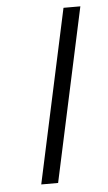

<svg xmlns="http://www.w3.org/2000/svg" viewBox="-50 -692 407 726"><g transform="rotate(-5 153.5 -329.0)"><path d="M77 0 219 -658H283L141 0Z"/></g></svg>

Font: EauTestText Semilight
Style: Italic
Weight: 300
Italic angle: -12°
Designer: Christian Thalmann (Catharsis Fonts)
Version: Version 0.001;PS 000.001;hotconv 1.0.88;makeotf.lib2.5.64775